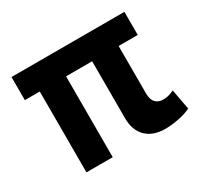

<svg xmlns="http://www.w3.org/2000/svg" viewBox="-117 -674 876 835"><g transform="rotate(-30 321.0 -257.0)"><path d="M233 -406V0H101V-406H26V-522H593V-406H497V-168Q497 -107 551 -107Q576 -107 604 -121L623 -19Q596 -6 560 1Q524 8 494 8Q433 8 398.5 -25.5Q364 -59 364 -121V-406Z"/></g></svg>

Font: Raleway
Style: Bold
Weight: 700
Designer: Matt McInerney, Pablo Impallari, Rodrigo Fuenzalida
Foundry: Matt McInerney, Pablo Impallari, Rodrigo Fuenzalida
Version: Version 4.026